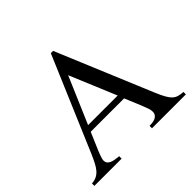

<svg xmlns="http://www.w3.org/2000/svg" viewBox="-163 -861 1044 1044"><g transform="rotate(-45 359.5 -339.0)"><path d="M450.2 0V-18.6Q484.9 -19 499.5 -28.6Q514.2 -38.1 516.6 -53.2Q519 -68.4 512.5 -87.6Q505.9 -106.9 497.6 -127L458 -222.2H201.2L156.2 -116.7Q147 -94.2 142.1 -77.1Q137.2 -60.1 142.3 -47.9Q147.5 -35.6 164.8 -28.6Q182.1 -21.5 216.8 -18.6V0H7.3V-18.6Q28.3 -20 43.9 -27.6Q59.6 -35.2 72 -49.3Q84.5 -63.5 95.2 -84.2Q106 -105 117.7 -131.8L350.1 -677.7H367.7L597.7 -127Q612.3 -92.3 624 -71.5Q635.7 -50.8 648.2 -39.6Q660.6 -28.3 675.5 -24.2Q690.4 -20 710.9 -18.6V0ZM332 -526.4 216.8 -257.8H444.3Z"/></g></svg>

Font: Doulos SIL Am
Style: Regular
Weight: 400
Designer: Walt Agee, Victor Gaultney, Peter Martin, Debbi Hosken, Becca Hirsbrunner
Foundry: SIL International
Version: Version 5.000